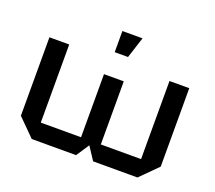

<svg xmlns="http://www.w3.org/2000/svg" viewBox="-122 -894 1182 1058"><g transform="rotate(20 469.0 -365.0)"><path d="M527 -472V-102H763V-560H879V-100L779 0H519L469 -76L419 0H159L59 -100V-560H175V-102H411V-472ZM425 -606V-730H543L503 -606Z"/></g></svg>

Font: Tektur Medium
Style: Regular
Weight: 500
Designer: Adam Jagosz
Foundry: Adam Jagosz
Version: Version 1.005;gftools[0.9.30]